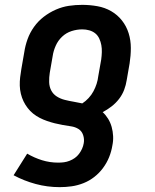

<svg xmlns="http://www.w3.org/2000/svg" viewBox="-20 -558 640 791"><path d="M226 213Q175 213 127 200Q79 187 36 164L92 75Q121 92 153 102Q185 112 220 112Q232 112 243.5 110.5Q255 109 266.5 104.5Q278 100 288 93Q298 86 305.5 76Q313 66 318 55Q323 44 325 32Q328 15 322.5 -1.5Q317 -18 303.5 -26.5Q290 -35 273 -37.5Q256 -40 239 -43Q222 -46 206 -50Q190 -54 174 -59.5Q158 -65 143.5 -72.5Q129 -80 116.5 -90Q104 -100 94 -113Q84 -126 77 -140.5Q70 -155 66 -171.5Q62 -188 61.5 -205Q61 -222 63 -239.5Q65 -257 68 -274L80 -343Q84 -370 93.5 -396.5Q103 -423 120 -447Q137 -471 160.5 -489Q184 -507 210.5 -518.5Q237 -530 264 -534Q291 -538 319 -538Q350 -538 381 -532.5Q412 -527 438 -512Q464 -497 482.5 -473.5Q501 -450 510 -421Q519 -392 519 -360.5Q519 -329 514 -297L502 -228Q499 -208 491.5 -188Q484 -168 470.5 -150.5Q457 -133 439.5 -119.5Q422 -106 403 -96Q416 -84 425.5 -68.5Q435 -53 440 -35Q445 -17 446 2.5Q447 22 443 41Q439 66 429.5 89.5Q420 113 404.5 134Q389 155 368.5 171Q348 187 324 196.5Q300 206 275.5 209.5Q251 213 226 213ZM319 -132Q333 -141 345 -154Q357 -167 365 -182Q373 -197 378 -212.5Q383 -228 385 -245L397 -313Q399 -328 399.5 -343Q400 -358 397.5 -372Q395 -386 389 -399Q383 -412 372.5 -420.5Q362 -429 348 -433Q334 -437 319 -437Q297 -437 275 -430Q253 -423 236 -407Q219 -391 209.5 -369.5Q200 -348 197 -327L185 -258Q182 -239 182.5 -220Q183 -201 191 -185.5Q199 -170 214 -160.5Q229 -151 247 -146.5Q265 -142 283 -139Q301 -136 319 -132Z"/></svg>

Font: Iosevka Slab Extended Oblique
Style: Bold
Weight: 700
Width: 7
Italic angle: -9°
Monospace: yes
Designer: Belleve Invis
Foundry: Belleve Invis
Version: Version 11.1.1; ttfautohint (v1.8.3)